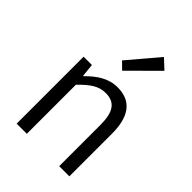

<svg xmlns="http://www.w3.org/2000/svg" viewBox="-245 -979 1095 1095"><g transform="rotate(45 302.5 -431.5)"><path d="M94 0H176V-396C232 -453 273 -483 330 -483C405 -483 437 -437 437 -333V0H519V-343C519 -481 467 -554 354 -554C280 -554 224 -513 172 -461H169L161 -540H94ZM306 -639 477 -809 419 -863 264 -680Z"/></g></svg>

Font: ChiuKong Gothic MN Normal
Style: Regular
Weight: 350
Designer: Ryoko NISHIZUKA 西塚涼子 (kana, bopomofo & ideographs); Paul D. Hunt (Latin, Greek & Cyrillic); Sandoll Communications 산돌커뮤니
Foundry: Adobe
Version: Version 1.300